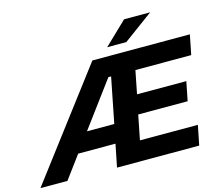

<svg xmlns="http://www.w3.org/2000/svg" viewBox="-185 -1062 1415 1223"><g transform="rotate(-15 522.5 -450.5)"><path d="M715 -570 685 -418H1010L985 -292H659L627 -130H1009L983 0H441L471 -150H225L114 0H-64L466 -700H1109L1083 -570ZM496 -273 555 -571H537L316 -273ZM729 -901H901L705 -757H579Z"/></g></svg>

Font: Idrija
Style: Bold Italic
Weight: 700
Italic angle: -11.3°
Designer: Julieta Ulanovsky
Foundry: Julieta Ulanovsky
Version: Version 7.200